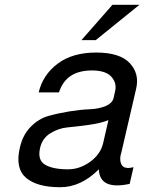

<svg xmlns="http://www.w3.org/2000/svg" viewBox="-20 -760 604 804"><path d="M451 -740H564L381 -592H321ZM539 -60 523 10Q397 37 394 -51Q319 24 232 24Q135 24 89 -15.5Q43 -55 63 -141Q75 -195 108.5 -229Q142 -263 183 -274.5Q224 -286 270.5 -293.5Q317 -301 355.5 -302.5Q394 -304 422.5 -316Q451 -328 456 -351L462 -378Q470 -412 446.5 -438.5Q423 -465 365 -465Q256 -465 227 -373H142Q159 -446 221 -493Q283 -540 383 -540Q482 -540 523.5 -495.5Q565 -451 550 -388L489 -125Q478 -91 489 -70.5Q500 -50 539 -60ZM412 -161 434 -257Q403 -244 351.5 -237Q300 -230 262.5 -226.5Q225 -223 191 -202Q157 -181 148 -141Q136 -90 168.5 -70.5Q201 -51 265 -51Q314 -51 357.5 -82.5Q401 -114 412 -161Z"/></svg>

Font: Miedinger
Style: Italic
Weight: 400
Italic angle: -13°
Version: Version 001.000